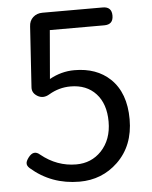

<svg xmlns="http://www.w3.org/2000/svg" viewBox="-53 -777 661 835"><g transform="rotate(-5 277.5 -360.0)"><path d="M261 13Q138 13 49 -65Q37 -76 38 -87Q38 -96 49 -111Q73 -143 100 -119Q169 -63 253 -63Q319 -63 363 -109Q409 -158 409 -236Q409 -314 368 -358.5Q327 -403 257 -403Q207 -403 163 -377Q135 -360 110 -375L107 -377Q86 -391 88 -415L105 -678Q106 -703 122.5 -718Q139 -733 164 -733H287H427Q466 -733 466 -694Q466 -655 427 -655H189L171 -443Q223 -472 280 -472Q377 -472 436 -416Q501 -354 501 -238.5Q501 -123 428 -53Q359 13 261 13Z"/></g></svg>

Font: GenSenRounded TW R
Style: Regular
Weight: 400
Version: Version 1.501;PS 1;hotconv 16.6.51;makeotf.lib2.5.65220